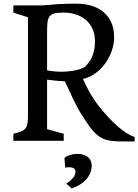

<svg xmlns="http://www.w3.org/2000/svg" viewBox="-20 -777 763 1059"><path d="M53.7 -39.1Q78.1 -45.4 93.8 -51Q109.4 -56.6 118.4 -66.4Q127.4 -76.2 130.9 -92.5Q134.3 -108.9 134.3 -136.7V-681.6L53.7 -707.5V-747.1H188.5Q205.1 -747.1 218.8 -747.8Q232.4 -748.5 245.6 -749.5Q258.8 -750.5 272.7 -752Q286.6 -753.4 304.7 -754.4Q322.8 -755.4 345.9 -756.1Q369.1 -756.8 400.9 -756.8Q446.3 -756.8 484.6 -745.4Q522.9 -733.9 550.5 -710.9Q578.1 -688 593.8 -653.1Q609.4 -618.2 609.4 -571.3Q609.4 -533.7 596.2 -496.1Q583 -458.5 559.8 -426.8Q536.6 -395 505.4 -372.3Q474.1 -349.6 437.5 -341.8Q443.4 -328.1 452.4 -309.6Q461.4 -291 473.1 -270Q484.9 -249 499.3 -227.3Q513.7 -205.6 530.3 -185.1Q553.7 -155.8 578.6 -129.2Q603.5 -102.5 627.9 -81.1Q652.3 -59.6 676.5 -43.9Q700.7 -28.3 722.7 -21.5L722.2 3.4Q705.1 3.4 684.1 3.4Q663.1 3.4 646 2.9Q628.9 2.9 611.8 1.7Q594.7 0.5 578.6 -2.9Q552.2 -7.8 531.5 -21.5Q510.7 -35.2 493.4 -54.7Q476.1 -74.2 460.7 -97.9Q445.3 -121.6 428.7 -147Q415.5 -168 404.1 -189.7Q392.6 -211.4 381.8 -234.1Q371.1 -256.8 360.4 -280.5Q349.6 -304.2 337.9 -328.6Q320.3 -329.1 296.9 -331.1Q273.4 -333 239.7 -337.4V-64.5L331.5 -39.1V-0.5H53.7ZM239.7 -388.7Q265.6 -383.8 293.9 -382.1Q322.3 -380.4 349.9 -382.6Q377.4 -384.8 402.6 -390.6Q427.7 -396.5 447.3 -407.2Q458.5 -418 468.8 -431.2Q479 -444.3 486.8 -461.4Q494.6 -478.5 499.3 -500.2Q503.9 -522 503.9 -549.8Q503.9 -586.9 491 -616.2Q478 -645.5 455.1 -665.8Q432.1 -686 400.4 -696.8Q368.7 -707.5 331.1 -707.5Q298.8 -707.5 280.5 -702.9Q262.2 -698.2 253.2 -686Q244.1 -673.8 241.9 -652.6Q239.7 -631.3 239.7 -598.6ZM407.7 71.8Q443.4 71.8 464.6 89.4Q485.8 106.9 485.8 136.2Q485.8 153.8 481 168.5Q476.1 183.1 468.5 195.3Q460.9 207.5 450.9 217.3Q440.9 227.1 430.7 234.4Q406.2 252 375.5 262.2L345.7 235.8Q359.9 227.1 371.1 216.3Q380.9 207.5 388.7 195.6Q396.5 183.6 396.5 169.9Q396.5 156.7 387.5 151.6Q378.4 146.5 367.7 145.5Q355 144.5 339.4 147.5L337.4 121.1Q336.4 111.3 335.9 102.8Q335.4 94.2 335.9 93.8Q336.4 93.3 340.8 89.8Q345.2 86.4 354.2 82.5Q363.3 78.6 376.5 75.2Q389.6 71.8 407.7 71.8Z"/></svg>

Font: Donegal One
Style: Regular
Weight: 400
Designer: Gary Lonergan
Foundry: Sorkin Type Co.
Version: Version 1.004